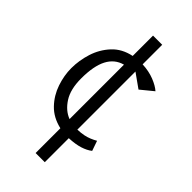

<svg xmlns="http://www.w3.org/2000/svg" viewBox="-240 -667 888 888"><g transform="rotate(45 204.0 -223.0)"><path d="M193 161V-1Q136 -14 100.5 -51Q65 -88 48.5 -137Q32 -186 32 -233Q32 -284 48 -334.5Q64 -385 99.5 -423.5Q135 -462 193 -474V-607H253V-479Q296 -477 330 -463.5Q364 -450 383 -433L322 -383L253 -432V-52Q277 -53 294 -56.5Q311 -60 325.5 -66Q340 -72 354 -80L371 -31Q352 -16 323.5 -7Q295 2 253 4V161ZM193 -61V-417Q145 -404 121.5 -358.5Q98 -313 98 -232Q98 -161 125.5 -118.5Q153 -76 193 -61Z"/></g></svg>

Font: Kreon Light Light
Style: Regular
Weight: 300
Version: Version 2.002